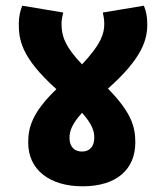

<svg xmlns="http://www.w3.org/2000/svg" viewBox="-20 -652 579 674"><path d="M455 -152C455 -209 440 -258 359 -341C481 -449 497 -514 497 -567C497 -594 493 -613 485 -632L341 -608C344 -595 346 -582 346 -568C346 -534 335 -497 268 -426C205 -492 196 -529 196 -569C196 -583 199 -596 202 -608L58 -632C51 -614 46 -593 46 -570C46 -516 51 -453 178 -339C92 -256 79 -204 79 -151C79 -57 153 2 270 2C390 2 455 -58 455 -152ZM224 -168C224 -193 233 -217 268 -256C303 -217 311 -192 311 -169C311 -136 293 -120 268 -120C239 -120 224 -139 224 -168Z"/></svg>

Font: Noto Sans SemiCondensed ExtraBold
Style: Italic
Weight: 800
Width: 4
Italic angle: -12°
Designer: Monotype Design Team
Foundry: Monotype Imaging Inc.
Version: Version 2.013